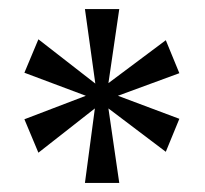

<svg xmlns="http://www.w3.org/2000/svg" viewBox="-20 -780 453 425"><path d="M168 -375 190 -540 65 -442 34 -516 170 -568 34 -619 65 -693 191 -595 168 -760H244L220 -596L347 -691L377 -618L241 -568L377 -517L347 -444L220 -540L244 -375Z"/></svg>

Font: Noto Serif Khmer Condensed
Style: Regular
Weight: 400
Width: 3
Designer: Danh Hong and the Monotype Design Team
Foundry: Monotype Imaging Inc.
Version: Version 2.004